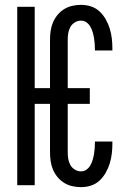

<svg xmlns="http://www.w3.org/2000/svg" viewBox="-20 -763 540 791"><path d="M314 8Q296 8 278 4Q260 0 244.5 -9.5Q229 -19 217 -33.5Q205 -48 198 -65Q191 -82 188.5 -100Q186 -118 186 -137V-335H123V0H51V-735H123V-400H186V-599Q186 -617 188.5 -635Q191 -653 198 -670Q205 -687 217 -701.5Q229 -716 244.5 -725.5Q260 -735 278 -739Q296 -743 314 -743Q335 -743 355 -736.5Q375 -730 390 -716Q405 -702 415.5 -683.5Q426 -665 432 -645.5Q438 -626 440.5 -605.5Q443 -585 443 -564V-555H371V-561Q371 -573 370 -585Q369 -597 367 -608.5Q365 -620 361.5 -631.5Q358 -643 352 -653.5Q346 -664 336 -671Q326 -678 314 -678Q300 -678 288 -670.5Q276 -663 269.5 -651Q263 -639 261 -625.5Q259 -612 259 -599V-400H350V-335H259V-137Q259 -123 261 -109.5Q263 -96 269.5 -84Q276 -72 288 -64.5Q300 -57 314 -57Q326 -57 336 -64Q346 -71 352 -81.5Q358 -92 361.5 -103.5Q365 -115 367 -126.5Q369 -138 370 -150Q371 -162 371 -174V-180H443V-171Q443 -150 440.5 -129.5Q438 -109 432 -89.5Q426 -70 415.5 -51.5Q405 -33 390 -19Q375 -5 355 1.5Q335 8 314 8Z"/></svg>

Font: Iosevka
Style: Regular
Weight: 400
Monospace: yes
Designer: Belleve Invis
Foundry: Belleve Invis
Version: Version 33.2.3; ttfautohint (v1.8.4)